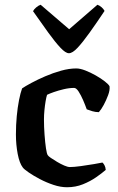

<svg xmlns="http://www.w3.org/2000/svg" viewBox="-20 -788 497 808"><path d="M262 0Q235 0 205 -10Q175 -20 147.5 -34.5Q120 -49 100.5 -62.5Q81 -76 76 -83Q62 -101 54.5 -140Q47 -179 47 -222Q47 -262 50.5 -299Q54 -336 60 -366.5Q66 -397 73 -416Q86 -425 112 -439Q138 -453 170.5 -467Q203 -481 237 -490.5Q271 -500 301 -500Q317 -500 339 -491.5Q361 -483 383 -470.5Q405 -458 421 -445.5Q437 -433 441 -425Q443 -409 435 -387.5Q427 -366 416.5 -346.5Q406 -327 396 -316Q382 -316 368.5 -320Q355 -324 345 -328Q339 -345 330 -366Q321 -387 311 -402.5Q301 -418 292 -418Q271 -418 248 -412.5Q225 -407 206.5 -400.5Q188 -394 178 -389Q175 -380 172 -362.5Q169 -345 167 -324.5Q165 -304 165 -285Q165 -254 167.5 -220.5Q170 -187 173.5 -163.5Q177 -140 181 -135Q183 -131 194 -123.5Q205 -116 220 -107Q235 -98 250 -91.5Q265 -85 274 -85Q291 -85 320.5 -89Q350 -93 376 -97.5Q402 -102 411 -104Q415 -101 419.5 -93Q424 -85 425 -73Q409 -59 384.5 -42Q360 -25 329 -12.5Q298 0 262 0ZM270 -564Q256 -564 234 -587.5Q212 -611 183 -651Q154 -691 119 -741Q123 -749 132.5 -757Q142 -765 151 -768L271 -665L390 -768Q399 -765 407.5 -757.5Q416 -750 420 -742Q386 -691 357 -650.5Q328 -610 306.5 -587Q285 -564 270 -564Z"/></svg>

Font: Texturina Medium 12pt SemiBold
Style: Regular
Weight: 600
Version: Version 1.002